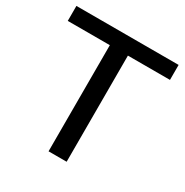

<svg xmlns="http://www.w3.org/2000/svg" viewBox="-169 -878 981 1016"><g transform="rotate(30 321.0 -370.0)"><path d="M265.5 0V-648.5H8.5V-740H633V-648.5H376V0Z"/></g></svg>

Font: Encode Sans SC SemiExpanded Medium
Style: Regular
Weight: 500
Width: 6
Designer: Multiple Designers
Foundry: Impallari Type
Version: Version 3.002